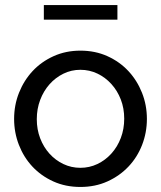

<svg xmlns="http://www.w3.org/2000/svg" viewBox="-20 -732 639 762"><path d="M299 10Q240 10 191.5 -12Q143 -34 108.5 -71Q74 -108 55 -157Q36 -206 36 -260Q36 -315 55.5 -364Q75 -413 109.5 -450Q144 -487 192.5 -509Q241 -531 299 -531Q358 -531 406.5 -509Q455 -487 489.5 -450Q524 -413 543.5 -364Q563 -315 563 -260Q563 -206 544 -157Q525 -108 490 -71Q455 -34 406.5 -12Q358 10 299 10ZM126 -259Q126 -218 139.5 -183Q153 -148 176.5 -122Q200 -96 231.5 -81Q263 -66 299 -66Q335 -66 366.5 -81Q398 -96 422 -122.5Q446 -149 459.5 -184.5Q473 -220 473 -261Q473 -302 459.5 -337Q446 -372 422 -398.5Q398 -425 366.5 -440Q335 -455 299 -455Q263 -455 231.5 -439.5Q200 -424 176.5 -397.5Q153 -371 139.5 -335.5Q126 -300 126 -259ZM154 -654V-712H446V-654Z"/></svg>

Font: Rising Sun
Style: Regular
Weight: 400
Designer: Matt McInerney, Pablo Impallari, Rodrigo Fuenzalida (Raleway font), Stephen Hutchings (Greek), Cristiano Sobral (main ch
Foundry: The Rising Sun Project Authors
Version: Version 4.327; ttfautohint (v1.8.4.7-5d5b-dirty)